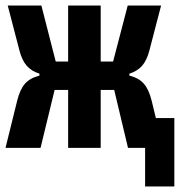

<svg xmlns="http://www.w3.org/2000/svg" viewBox="-20 -536 652 696"><path d="M506 0H444L394 -210H345V0H227V-210H178L127 0H0L42 -170Q52 -211 70 -232Q88 -253 123 -262V-269Q94 -278 77 -297.5Q60 -317 51 -351L8 -516H130L182 -313H227V-516H345V-313H390L443 -516H564L521 -351Q512 -317 495 -297.5Q478 -278 449 -269V-262Q484 -253 502 -232Q520 -211 530 -170L545 -108H612V140H506Z"/></svg>

Font: iA Writer Mono V
Style: Regular
Weight: 400
Designer: Mike Abbink, Paul van der Laan, Pieter van Rosmalen
Foundry: Bold Monday
Version: Version 2.000